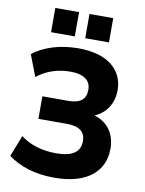

<svg xmlns="http://www.w3.org/2000/svg" viewBox="-100 -1000 815 1081"><g transform="rotate(10 307.0 -460.0)"><path d="M287.1 11.2C475.6 11.2 570.3 -76.2 570.3 -203.1C570.3 -288.6 527.8 -349.1 449.7 -373.5C513.7 -400.4 552.7 -460 552.7 -535.2C552.7 -649.9 465.3 -730 294.9 -730C187 -730 95.7 -698.7 36.1 -651.4L83.5 -528.3C134.8 -570.8 201.7 -592.8 273.4 -592.8C355 -592.8 390.1 -559.6 390.1 -509.3C390.1 -455.6 358.9 -428.7 289.1 -428.7H141.6V-299.8H303.7C376.5 -299.8 410.2 -272.5 410.2 -219.2C410.2 -156.2 364.3 -126 272.5 -126C191.4 -126 121.1 -147.9 69.3 -188.5L22 -66.9C89.4 -17.1 175.3 11.2 287.1 11.2ZM458 -792.5V-931.2H322.3V-792.5ZM262.7 -792.5V-931.2H127V-792.5Z"/></g></svg>

Font: Winston ExtraBold
Style: Regular
Weight: 800
Designer: Vernon Adams, Kim Jin-seong, David Berlow, Cristiano Sobral
Foundry: The Winston Project Authors
Version: Version 3.004